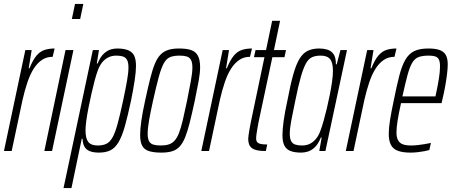

<svg xmlns="http://www.w3.org/2000/svg" viewBox="-21 -763 2289 970"><path d="M-1 0 107 -510H139L124 -418H128Q145 -460 163 -481.5Q181 -503 203.5 -510.5Q226 -518 255 -518L245 -476Q214 -476 190.5 -460Q167 -444 149 -415.5Q131 -387 117.5 -347Q104 -307 93 -259L38 0Z M342 -667 358 -743H400L384 -667ZM203 0 310 -510H350L242 0Z M300 187 448 -510H479L468 -442H472Q486 -476 503.5 -492Q521 -508 538 -513Q555 -518 570 -518Q603 -518 624.5 -510Q646 -502 656 -483.5Q666 -465 666 -430Q666 -401 659.5 -357.5Q653 -314 641 -255Q624 -175 609.5 -124Q595 -73 577.5 -44Q560 -15 536.5 -3.5Q513 8 479 8Q452 8 433.5 1Q415 -6 406 -21.5Q397 -37 396 -62H392L340 187ZM472 -28Q498 -28 515.5 -36Q533 -44 546.5 -67Q560 -90 572.5 -135Q585 -180 601 -255Q614 -316 621 -356.5Q628 -397 628 -422Q628 -447 621 -460Q614 -473 600.5 -477.5Q587 -482 566 -482Q544 -482 526 -473Q508 -464 494.5 -447Q481 -430 472 -404Q465 -385 457 -355Q449 -325 441 -289.5Q433 -254 426 -218.5Q419 -183 415 -153Q411 -123 411 -105Q411 -64 425 -46Q439 -28 472 -28Z M794 8Q756 8 732 0.5Q708 -7 697.5 -26.5Q687 -46 687 -81Q687 -110 693 -152.5Q699 -195 712 -254Q726 -319 737.5 -365Q749 -411 761.5 -441Q774 -471 790.5 -487.5Q807 -504 829.5 -511Q852 -518 883 -518Q922 -518 945 -510Q968 -502 979 -481Q990 -460 990 -423Q990 -395 982.5 -353.5Q975 -312 963 -254Q949 -189 937.5 -143.5Q926 -98 914 -68.5Q902 -39 886 -22Q870 -5 847.5 1.5Q825 8 794 8ZM790 -28Q814 -28 830.5 -33Q847 -38 860 -51.5Q873 -65 883 -90.5Q893 -116 902.5 -156Q912 -196 924 -254Q936 -315 943.5 -355.5Q951 -396 951 -422Q951 -447 944 -460Q937 -473 923 -477.5Q909 -482 887 -482Q857 -482 838.5 -474.5Q820 -467 807 -444Q794 -421 781.5 -375.5Q769 -330 752 -254Q739 -195 732 -154.5Q725 -114 725 -87Q725 -63 732 -50Q739 -37 753.5 -32.5Q768 -28 790 -28Z M996 0 1104 -510H1136L1121 -418H1125Q1142 -460 1160 -481.5Q1178 -503 1200.5 -510.5Q1223 -518 1252 -518L1242 -476Q1211 -476 1187.5 -460Q1164 -444 1146 -415.5Q1128 -387 1114.5 -347Q1101 -307 1090 -259L1035 0Z M1322 0Q1296 0 1279 -3.5Q1262 -7 1252 -14.5Q1242 -22 1237.5 -33.5Q1233 -45 1233 -61Q1233 -66 1234.5 -78Q1236 -90 1239 -107.5Q1242 -125 1246 -145L1315 -474H1262L1270 -510H1323L1354 -658H1394L1363 -510H1424L1416 -474H1355L1285 -145Q1282 -129 1279.5 -114.5Q1277 -100 1275 -86.5Q1273 -73 1273 -61Q1273 -54 1277 -47Q1281 -40 1293 -36.5Q1305 -33 1329 -33Z M1501 8Q1468 8 1447 0Q1426 -8 1416 -27Q1406 -46 1406 -80Q1406 -109 1412 -152.5Q1418 -196 1431 -255Q1446 -335 1460.5 -386.5Q1475 -438 1492.5 -466.5Q1510 -495 1534 -506.5Q1558 -518 1592 -518Q1613 -518 1632 -512.5Q1651 -507 1663.5 -490.5Q1676 -474 1676 -438H1680L1699 -510H1732L1623 0H1592L1604 -68H1600Q1586 -34 1568.5 -18Q1551 -2 1533.5 3Q1516 8 1501 8ZM1505 -28Q1528 -28 1545.5 -37Q1563 -46 1576.5 -63Q1590 -80 1599 -106Q1606 -125 1614 -153Q1622 -181 1630 -214.5Q1638 -248 1645 -283Q1652 -318 1656.5 -349.5Q1661 -381 1661 -405Q1661 -447 1646.5 -464.5Q1632 -482 1599 -482Q1573 -482 1555.5 -474Q1538 -466 1525 -443Q1512 -420 1499 -375Q1486 -330 1471 -255Q1458 -194 1450.5 -153.5Q1443 -113 1443 -88Q1443 -63 1450 -50Q1457 -37 1471 -32.5Q1485 -28 1505 -28Z M1726 0 1834 -510H1866L1851 -418H1855Q1872 -460 1890 -481.5Q1908 -503 1930.5 -510.5Q1953 -518 1982 -518L1972 -476Q1941 -476 1917.5 -460Q1894 -444 1876 -415.5Q1858 -387 1844.5 -347Q1831 -307 1820 -259L1765 0Z M2053 8Q2014 8 1989.5 -1Q1965 -10 1954 -31Q1943 -52 1943 -87Q1943 -116 1949.5 -157Q1956 -198 1968 -254Q1983 -329 1996 -379.5Q2009 -430 2026.5 -460.5Q2044 -491 2071 -504.5Q2098 -518 2143 -518Q2178 -518 2199.5 -510.5Q2221 -503 2231 -485.5Q2241 -468 2241 -438Q2241 -418 2237.5 -389Q2234 -360 2228 -326.5Q2222 -293 2213 -256L2210 -242H2005Q1994 -192 1988 -155.5Q1982 -119 1982 -94Q1982 -69 1990 -54.5Q1998 -40 2014 -34Q2030 -28 2056 -28Q2071 -28 2089.5 -30Q2108 -32 2125.5 -35Q2143 -38 2156 -41L2148 -5Q2138 -2 2122 1Q2106 4 2088 6Q2070 8 2053 8ZM2012 -276H2179L2185 -305Q2191 -333 2196.5 -367Q2202 -401 2202 -428Q2202 -452 2195.5 -463.5Q2189 -475 2176 -478.5Q2163 -482 2145 -482Q2114 -482 2094.5 -475Q2075 -468 2062 -446.5Q2049 -425 2038 -384.5Q2027 -344 2012 -276Z"/></svg>

Font: Saira UltraCondensed ExtraLight
Style: Italic
Weight: 250
Width: 1
Italic angle: -12°
Designer: Hector Gatti with collaboration of the Omnibus-Type team
Foundry: Omnibus-Type
Version: Version 1.101